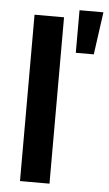

<svg xmlns="http://www.w3.org/2000/svg" viewBox="-54 -800 473 836"><g transform="rotate(5 182.0 -382.0)"><path d="M259.3 -577.6V-763.7H363.8L337.9 -577.6ZM194.8 -727.1V0H65.9V-727.1Z"/></g></svg>

Font: Interop SemBd
Style: Regular
Weight: 600
Designer: Rasmus Andersson, Google, Jang Haemin
Foundry: jhaemin
Version: Version 1.007